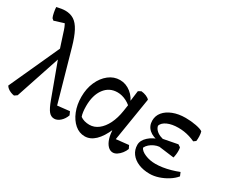

<svg xmlns="http://www.w3.org/2000/svg" viewBox="-115 -1085 1720 1449"><g transform="rotate(30 745.5 -360.5)"><path d="M439 14Q411 14 391 -10Q371 -34 348 -97L230 -417Q220 -445 207 -486.5Q194 -528 178 -576Q169 -606 162 -623Q155 -640 147 -653.5Q139 -667 126 -685L177 -659L65 -624L50 -637Q43 -652 38 -677.5Q33 -703 32 -724Q52 -729 71.5 -732Q91 -735 106 -735Q150 -735 182 -714.5Q214 -694 239 -647Q264 -600 286 -522L418 -54L380 -80L515 -95L528 -66Q515 -30 490 -8Q465 14 439 14ZM90 14Q75 12 59 5.5Q43 -1 31.5 -10.5Q20 -20 15 -30L220 -480L256 -432L113 -2Z M705 14Q657 14 618.5 -19Q580 -52 557.5 -108Q535 -164 535 -233Q535 -305 560.5 -362.5Q586 -420 629.5 -454Q673 -488 726 -488Q778 -488 821.5 -453.5Q865 -419 883 -363L902 -322Q875 -357 835.5 -377.5Q796 -398 756 -398Q685 -398 643 -341.5Q601 -285 601 -190Q601 -163 604 -140Q607 -117 613 -102Q628 -91 648 -85Q668 -79 692 -79Q734 -79 769.5 -106.5Q805 -134 829.5 -183.5Q854 -233 864 -299L873 -359L869 -374L883 -482L907 -495Q930 -493 950.5 -484.5Q971 -476 981 -464L915 -55L890 -82L1029 -97L1042 -70Q1034 -48 1018.5 -28.5Q1003 -9 985 2.5Q967 14 950 14Q925 14 905.5 -6.5Q886 -27 875 -63Q864 -99 864 -144L894 -128H830L868 -141Q835 -64 794 -25Q753 14 705 14Z M1271 14Q1215 14 1172.5 -4Q1130 -22 1106 -54.5Q1082 -87 1082 -130Q1082 -169 1120 -203.5Q1158 -238 1214 -251V-262L1349 -288L1370 -274Q1373 -264 1373.5 -248.5Q1374 -233 1372 -215.5Q1370 -198 1366 -183L1234 -200Q1213 -198 1192 -188.5Q1171 -179 1154.5 -164.5Q1138 -150 1130 -132Q1141 -107 1181.5 -90Q1222 -73 1271 -73Q1301 -73 1333.5 -78Q1366 -83 1400 -92.5Q1434 -102 1467 -115L1480 -84Q1457 -56 1422 -34Q1387 -12 1347.5 1Q1308 14 1271 14ZM1278 -228 1214 -232Q1154 -239 1121 -268.5Q1088 -298 1088 -345Q1088 -387 1114.5 -419Q1141 -451 1188.5 -469.5Q1236 -488 1297 -488Q1345 -488 1389 -479.5Q1433 -471 1449 -459Q1454 -444 1455 -419Q1456 -394 1453 -377L1434 -363Q1410 -374 1385.5 -381.5Q1361 -389 1337 -392.5Q1313 -396 1287 -396Q1232 -396 1193.5 -379Q1155 -362 1145 -333Q1148 -314 1163 -298Q1178 -282 1202 -272Q1226 -262 1255 -259Z"/></g></svg>

Font: Eczar
Style: Regular
Weight: 400
Designer: Vaibhav Singh
Foundry: Rosetta Type Foundry
Version: Version 2.000